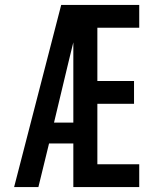

<svg xmlns="http://www.w3.org/2000/svg" viewBox="-20 -755 640 775"><path d="M37 0 227 -735H542V-643H373V-428H521V-336H373V-92H542V0H276V-176H178L135 0ZM198 -260H276V-584Q270 -561 264.5 -537.5Q259 -514 253 -490Z"/></svg>

Font: Iosevka Semibold Extended
Style: Regular
Weight: 600
Width: 7
Monospace: yes
Designer: Belleve Invis
Foundry: Belleve Invis
Version: Version 32.5.0; ttfautohint (v1.8.4)